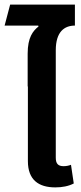

<svg xmlns="http://www.w3.org/2000/svg" viewBox="-20 -804 353 833"><path d="M305 -693V-784H24L0 -693H146L147 -689C123 -670 100 -642 100 -571V-429H101V-105C101 -24 147 9 220 9C249 9 277 4 300 -8L288 -89C278 -85 266 -83 256 -83C232 -83 222 -94 222 -120V-586C222 -667 260 -693 305 -693Z"/></svg>

Font: Noto Sans Thai UI SemiCondensed Semi
Style: Regular
Weight: 600
Width: 4
Designer: Monotype Design Team
Foundry: Monotype Imaging Inc.
Version: Version 1.901